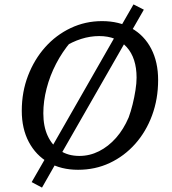

<svg xmlns="http://www.w3.org/2000/svg" viewBox="-20 -763 784 873"><path d="M249 -47 171 90 124 65 204 -74ZM335 9Q258 9 200.5 -24Q143 -57 111 -117.5Q79 -178 79 -259Q79 -345 107.5 -419Q136 -493 185.5 -548.5Q235 -604 301.5 -635.5Q368 -667 444 -667Q521 -667 578.5 -634.5Q636 -602 667.5 -541.5Q699 -481 699 -399Q699 -313 671.5 -238.5Q644 -164 594.5 -108.5Q545 -53 479 -22Q413 9 335 9ZM341 -54Q388 -54 430.5 -75.5Q473 -97 507.5 -136Q542 -175 565 -229Q575 -256 583 -288.5Q591 -321 596 -353Q601 -385 601 -410Q601 -499 556 -549Q511 -599 431 -599Q390 -599 349 -586Q308 -573 267 -547L302 -573Q263 -527 235 -473Q207 -419 192 -361Q177 -303 177 -248Q177 -188 197 -145Q217 -102 253.5 -78Q290 -54 341 -54ZM518 -623 587 -743 634 -719 564 -597ZM204 -74 518 -623 564 -597 249 -47Z"/></svg>

Font: Piazzolla Thin Medium
Style: Italic
Weight: 500
Italic angle: -11.3°
Version: Version 2.005